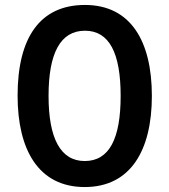

<svg xmlns="http://www.w3.org/2000/svg" viewBox="-20 -745 683 775"><path d="M593 -358C593 -578 508 -725 323 -725C142 -725 51 -594 51 -359C51 -141 135 10 322 10C507 10 593 -138 593 -358ZM176 -358C176 -529 223 -621 323 -621C421 -621 467 -531 467 -358C467 -185 421 -95 322 -95C224 -95 176 -187 176 -358Z"/></svg>

Font: Noto Sans Sinhala UI Condensed SemiBold
Style: Regular
Weight: 600
Width: 3
Designer: Jelle Bosma - Monotype Design Team
Foundry: Monotype Imaging Inc.
Version: Version 2.006